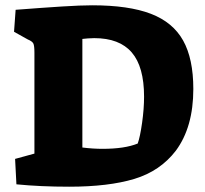

<svg xmlns="http://www.w3.org/2000/svg" viewBox="-20 -702 775 725"><path d="M42 -6 37 -102 110 -122V-503Q110 -529 106 -537.5Q102 -546 85 -553L33 -582L39 -665Q143 -673 214 -677.5Q285 -682 328 -682Q466 -682 549.5 -650Q633 -618 671.5 -549Q710 -480 710 -366Q710 -222 644 -133Q585 -56 487.5 -26.5Q390 3 241 3Q133 3 42 -6ZM500 -160Q509 -185 516.5 -238Q524 -291 524 -337Q524 -450 477.5 -504Q431 -558 336 -558Q323 -558 312 -557Q301 -556 291 -555V-145Q331 -140 367 -140Q451 -140 500 -160Z"/></svg>

Font: Suez One
Style: Regular
Weight: 400
Version: Version 1.000